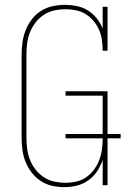

<svg xmlns="http://www.w3.org/2000/svg" viewBox="-20 -763 540 791"><path d="M246 8Q220 8 195 2.5Q170 -3 148.5 -17Q127 -31 111 -51.5Q95 -72 85.5 -95.5Q76 -119 72.5 -144.5Q69 -170 69 -195V-540Q69 -566 73 -591.5Q77 -617 86.5 -640.5Q96 -664 112 -684.5Q128 -705 149.5 -718.5Q171 -732 196.5 -737.5Q222 -743 248 -743Q272 -743 296.5 -738Q321 -733 342 -720Q363 -707 378.5 -687.5Q394 -668 403 -645V-735H423V-554H403Q403 -576 400 -597.5Q397 -619 388.5 -639Q380 -659 366 -676Q352 -693 333.5 -704.5Q315 -716 293.5 -720.5Q272 -725 250 -725Q227 -725 204 -720Q181 -715 161.5 -702.5Q142 -690 127.5 -671.5Q113 -653 104 -631Q95 -609 92 -586Q89 -563 89 -540V-195Q89 -172 92 -149Q95 -126 103.5 -104.5Q112 -83 126.5 -64.5Q141 -46 160.5 -33Q180 -20 203 -15Q226 -10 249 -10Q272 -10 294.5 -15Q317 -20 335.5 -33Q354 -46 367.5 -64.5Q381 -83 389 -104Q397 -125 400 -147.5Q403 -170 403 -193H250V-211H403V-369H250V-387H423V-211H477V-193H423V0H403V-105Q395 -80 380.5 -58Q366 -36 344.5 -20.5Q323 -5 297.5 1.5Q272 8 246 8Z"/></svg>

Font: Iosevka Slab Thin
Style: Regular
Weight: 100
Monospace: yes
Designer: Belleve Invis
Foundry: Belleve Invis
Version: Version 11.1.0; ttfautohint (v1.8.3)